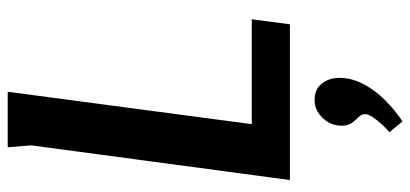

<svg xmlns="http://www.w3.org/2000/svg" viewBox="-303 -469 1064 498"><g transform="rotate(-90 229.0 -220.0)"><path d="M240 -732 156 -99H428L415 0H11L101 -671L96 -732ZM218 64Q247 64 261.5 83Q276 102 276 128Q276 160 260 190.5Q244 221 218 247Q192 273 163 292L135 258Q144 251 155 239Q166 227 174 215Q182 203 182 195Q182 186 174.5 178.5Q167 171 159.5 161Q152 151 152 134Q152 106 172 85Q192 64 218 64Z"/></g></svg>

Font: Rosario
Style: Italic
Weight: 400
Italic angle: -8.05°
Designer: Hector Gatti
Foundry: Omnibus Type
Version: Version 1.201